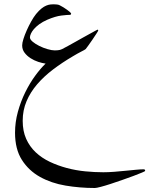

<svg xmlns="http://www.w3.org/2000/svg" viewBox="-20 -436 713 917"><path d="M673.3 380.4Q673.3 381.8 657.7 388.4Q642.1 395 617.9 404.1Q593.8 413.1 564.5 423.3Q535.2 433.6 508.3 442.4Q481.4 451.2 460.9 456.5Q440.4 461.9 433.1 461.9Q361.3 461.9 293.2 450.4Q225.1 439 171.1 408.9Q117.2 378.9 84.5 327.6Q51.8 276.4 51.8 197.8Q51.8 147.5 65.4 97.9Q79.1 48.3 100.8 4.4Q122.6 -39.6 148.2 -74.5Q173.8 -109.4 197.8 -132.3Q182.1 -134.3 162.6 -140.6Q143.1 -147 126 -158Q108.9 -168.9 97.4 -184.1Q85.9 -199.2 85.9 -219.2Q85.9 -231 92 -250.2Q98.1 -269.5 107.7 -291Q117.2 -312.5 128.9 -333.5Q140.6 -354.5 152.3 -369.1Q166 -385.7 178 -395.3Q189.9 -404.8 200.7 -409.2Q211.4 -413.6 220.5 -414.6Q229.5 -415.5 235.4 -415.5Q243.2 -415.5 251.7 -414.6Q260.3 -413.6 265.6 -410.6Q273.4 -406.7 283 -400.9Q292.5 -395 300.5 -389.2Q308.6 -383.3 314.2 -378.2Q319.8 -373 319.8 -370.6Q319.8 -369.1 318.8 -368.2Q317.4 -365.7 315.9 -365.2Q301.8 -365.2 273.4 -361.8Q245.1 -358.4 206.1 -341.8Q182.6 -331.5 167 -319.8Q151.4 -308.1 141.8 -296.9Q132.3 -285.6 127.7 -275.4Q123 -265.1 123 -257.3Q123 -247.6 136.2 -236.6Q149.4 -225.6 168.2 -216.3Q187 -207 207.3 -201.2Q227.5 -195.3 241.7 -195.3Q245.6 -195.3 256.1 -196Q266.6 -196.8 275.9 -201.2Q288.1 -207.5 304.9 -216.6Q321.8 -225.6 340.3 -236.3Q358.9 -247.1 377.7 -257.3Q396.5 -267.6 411.4 -275.9Q426.3 -284.2 435.8 -289.3Q445.3 -294.4 445.8 -294.4Q449.2 -294.4 449.2 -290.5Q449.2 -288.6 440.4 -275.1Q431.6 -261.7 420.9 -245.8Q410.2 -230 400.4 -216.6Q390.6 -203.1 389.2 -201.7Q385.3 -198.2 367.9 -189.5Q350.6 -180.7 328.6 -167.5Q276.9 -137.2 233.2 -104Q189.5 -70.8 157.2 -33.2Q125 4.4 106.7 47.6Q88.4 90.8 88.4 141.1Q88.4 189.9 105 227.1Q121.6 264.2 150.6 291.5Q179.7 318.8 218 336.9Q256.3 355 299.3 366.5Q342.3 377.9 387 382.3Q431.6 386.7 473.6 386.7Q497.6 386.7 525.4 384.5Q553.2 382.3 579.6 379.6Q606 377 628.9 374.8Q651.9 372.6 666.5 372.6Q673.3 372.6 673.3 380.4Z"/></svg>

Font: Accordance
Style: Italic
Weight: 400
Italic angle: -11°
Version: Version 1.2 (build January 31, 2020) Miklal Software Solutio